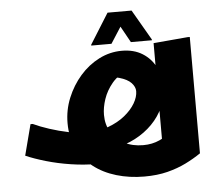

<svg xmlns="http://www.w3.org/2000/svg" viewBox="-56 -811 1106 955"><g transform="rotate(-5 497.0 -334.0)"><path d="M392 -3Q332 -3 267 -13Q202 -23 144 -40Q86 -57 45 -75L85 -229H96Q130 -213 176 -198Q222 -183 270.5 -173Q319 -163 358 -163Q419 -163 468 -181Q517 -199 551.5 -227Q586 -255 604.5 -286.5Q623 -318 623 -347Q623 -368 604.5 -388Q586 -408 544 -420Q502 -432 433 -427L590 -453Q541 -435 511 -399Q481 -363 467 -321.5Q453 -280 453 -243Q453 -194 476 -156.5Q499 -119 540 -97.5Q581 -76 635 -76Q680 -76 717 -93Q754 -110 788 -136L730 -19V-577L901 -592H912V-11Q877 13 835.5 33.5Q794 54 743 67Q692 80 627 80Q553 80 487.5 60.5Q422 41 373.5 3Q325 -35 297 -90.5Q269 -146 269 -218Q269 -283 293.5 -343Q318 -403 359.5 -450.5Q401 -498 455 -525.5Q509 -553 569 -553Q629 -553 671.5 -526.5Q714 -500 736.5 -455.5Q759 -411 759 -355Q759 -303 738.5 -256.5Q718 -210 681 -172.5Q644 -135 595 -109.5Q546 -84 489 -74ZM618 -592 573 -673 521 -592H420V-596L515 -748H635L723 -596V-592Z"/></g></svg>

Font: Kufam ExtraBold
Style: Regular
Weight: 800
Designer: Wael Morcos, Artur Schmal
Foundry: Original Type
Version: Version 1.300; ttfautohint (v1.8.3)